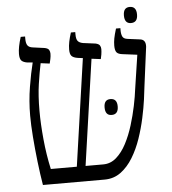

<svg xmlns="http://www.w3.org/2000/svg" viewBox="-52 -783 744 831"><g transform="rotate(-5 319.5 -367.5)"><path d="M101 0Q93 -47 86.5 -103Q80 -159 76 -211.5Q72 -264 72 -304Q72 -367 82 -428Q92 -489 103 -532L80 -534Q62 -537 54.5 -545Q47 -553 47 -574Q47 -603 61 -647H80V-637Q80 -617 86.5 -608Q93 -599 109 -597L160 -590Q175 -587 179 -579.5Q183 -572 183 -564Q183 -552 180.5 -540.5Q178 -529 176 -521L137 -526Q129 -488 121.5 -437.5Q114 -387 114 -321Q114 -265 120.5 -197Q127 -129 141 -66H254L321 -532L298 -535Q280 -538 272.5 -546Q265 -554 265 -574Q265 -590 268.5 -607.5Q272 -625 279 -647H298V-637Q298 -617 304.5 -608.5Q311 -600 327 -597L381 -590Q395 -587 399.5 -580Q404 -573 404 -564Q404 -553 402 -540.5Q400 -528 398 -521L358 -526L292 -66H369Q401 -66 426 -88Q451 -110 469.5 -145.5Q488 -181 501 -223Q514 -265 522.5 -306Q531 -347 535 -380L557 -526L494 -534Q475 -536 468 -544.5Q461 -553 461 -574Q461 -589 464 -605Q467 -621 475 -647H494V-638Q494 -621 499 -610.5Q504 -600 521 -598L575 -591Q600 -588 598 -557L576 -388Q574 -368 569 -331.5Q564 -295 554.5 -251Q545 -207 530 -163Q515 -119 492.5 -82Q470 -45 439.5 -22.5Q409 0 369 0ZM396 -311Q396 -345 424 -345Q453 -345 453 -311Q453 -276 424 -276Q396 -276 396 -311ZM542 -665Q514 -665 514 -700Q514 -735 542 -735Q571 -735 571 -700Q571 -665 542 -665Z"/></g></svg>

Font: Noto Serif Hebrew SemiCondensed Light
Style: Regular
Weight: 300
Width: 4
Designer: Monotype Design Team
Foundry: Monotype Imaging Inc.
Version: Version 2.004; ttfautohint (v1.8.4.7-5d5b)